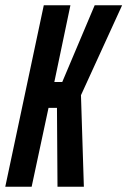

<svg xmlns="http://www.w3.org/2000/svg" viewBox="-29 -708 483 728"><path d="M-9 0 137 -688H238L177 -397H207L330 -688H434L278 -347L289 0H189L187 -299H155L91 0Z"/></svg>

Font: Saira UltraCondensed
Style: Bold Italic
Weight: 700
Width: 1
Italic angle: -12°
Designer: Hector Gatti with collaboration of the Omnibus-Type team
Foundry: Omnibus-Type
Version: Version 1.101